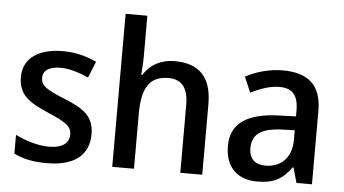

<svg xmlns="http://www.w3.org/2000/svg" viewBox="-52 -850 1704 950"><g transform="rotate(5 800.0 -375.0)"><path d="M419 -152C419 -241 366 -276 272 -314C178 -352 151 -370 151 -409C151 -445 181 -466 238 -466C283 -466 331 -450 377 -430L410 -511C358 -535 304 -549 242 -549C124 -549 46 -498 46 -404C46 -315 99 -281 194 -240C292 -199 314 -178 314 -142C314 -100 284 -72 213 -72C158 -72 94 -93 47 -116V-23C91 -1 140 10 212 10C345 10 419 -46 419 -152Z M643 -760H535V0H643V-271C643 -393 674 -462 774 -462C842 -462 873 -420 873 -336V0H982V-351C982 -489 915 -548 797 -548C734 -548 677 -521 644 -466H638C640 -487 643 -523 643 -557Z M1335 -549C1264 -549 1199 -528 1150 -502L1183 -425C1227 -447 1276 -466 1326 -466C1385 -466 1419 -437 1419 -358V-328L1333 -325C1173 -319 1096 -263 1096 -153C1096 -41 1164 10 1255 10C1340 10 1381 -16 1425 -75H1429L1450 0H1527V-365C1527 -491 1462 -549 1335 -549ZM1419 -259V-212C1419 -118 1362 -72 1289 -72C1241 -72 1208 -96 1208 -152C1208 -215 1244 -252 1354 -257Z"/></g></svg>

Font: Noto Sans Thai Medium
Style: Regular
Weight: 500
Designer: Monotype Design Team
Foundry: Monotype Imaging Inc.
Version: Version 1.901